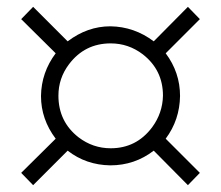

<svg xmlns="http://www.w3.org/2000/svg" viewBox="-20 -713 646 562"><path d="M42 -207 143 -307Q100 -364 100 -432Q101 -501 143 -557L42 -657L77 -693L178 -592Q236 -636 303 -636Q373 -635 430 -592L530 -693L565 -657L465 -557Q507 -501 507 -432Q506 -362 465 -307L565 -207L530 -171L430 -272Q374 -229 303 -229Q232 -230 178 -272L77 -171ZM151 -433Q151 -357 210 -311Q252 -279 304 -279Q379 -279 425 -340Q456 -382 457 -433Q457 -508 398 -554Q356 -586 304 -586Q228 -586 182 -525Q151 -484 151 -433Z"/></svg>

Font: Khartiya
Style: Regular
Weight: 500
Version: Version 1.0.1